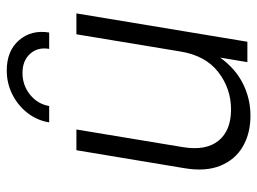

<svg xmlns="http://www.w3.org/2000/svg" viewBox="-118 -648 775 579"><g transform="rotate(-90 269.5 -358.5)"><path d="M210 9.3Q156.7 9.3 117.2 -13.7Q77.6 -36.6 59.3 -81.3Q41 -126 51.8 -189.9L106 -515.6H168.5L115.2 -193.8Q104 -124.5 134.8 -86.9Q165.5 -49.3 229 -49.3Q292 -49.3 341.8 -87.9Q391.6 -126.5 403.8 -202.6L455.6 -515.6H518.6L433.1 0H371.6L385.3 -82Q351.6 -35.6 306.4 -13.2Q261.2 9.3 210 9.3ZM346.7 -725.6Q405.8 -725.6 437.7 -688.5Q469.7 -651.4 460.9 -597.7H411.6Q417.5 -632.3 396.7 -655.3Q376 -678.2 338.9 -678.2Q301.8 -678.2 273.4 -655.3Q245.1 -632.3 239.3 -597.7H189.9Q195.8 -633.8 218 -662.6Q240.2 -691.4 273.7 -708.5Q307.1 -725.6 346.7 -725.6Z"/></g></svg>

Font: Inter Display Light
Style: Italic
Weight: 300
Italic angle: -9.39999°
Designer: Rasmus Andersson
Foundry: rsms
Version: Version 4.000;git-a52131595